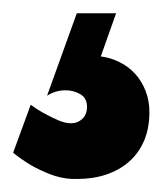

<svg xmlns="http://www.w3.org/2000/svg" viewBox="-20 -48 248 293"><path d="M89.8 225.1Q72.3 224.1 56.2 217.8Q40 211.4 27.3 204.1Q12.7 195.3 0 185.1L26.9 111.8Q38.1 120.1 49.3 126Q59.1 131.3 69.3 135.7Q79.6 140.1 87.9 140.1Q98.6 140.1 105.7 133.3Q112.8 126.5 112.8 115.2Q112.8 101.6 102.5 95.7Q92.3 89.8 80.1 89.8Q64.5 89.8 51.8 98.1L97.2 -27.8H157.2L133.8 38.1Q148.9 40 162.6 46.9Q176.3 53.7 186.3 64.7Q196.3 75.7 202.1 90.6Q208 105.5 208 123Q208 147.5 200 166.5Q191.9 185.5 177.2 198.5Q162.6 211.4 142.3 218.3Q122.1 225.1 98.1 225.1Z"/></svg>

Font: Righteous
Style: Regular
Weight: 400
Version: Version 1.000